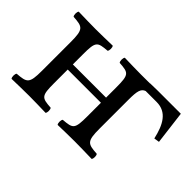

<svg xmlns="http://www.w3.org/2000/svg" viewBox="-75 -652 875 875"><g transform="rotate(45 362.0 -214.5)"><path d="M497 -430 495 -429.3C475.2 -429.3 455.7 -429 439 -429C411 -429 371 -430 332 -431C326 -425 326 -404 332 -398C393 -394 400 -390 400 -307V-242H186V-307C186 -390 193 -393 254 -398C260 -404 260 -425 254 -431C216 -430 177.8 -429 146 -429C116.4 -429 75 -430 35 -431C29 -425 29 -404 35 -398C96 -394 107 -390 107 -307V-122C107 -39 96 -36 35 -31C29 -25 29 -4 35 2C75 1 115.2 0 147 0C178.8 0 218 1 254 2C260 -4 260 -25 254 -31C193 -35 186 -39 186 -122V-209H400V-122C400 -39 393 -36 332 -31C326 -25 326 -4 332 2C368 1 405.2 0 440 0C470.3 0 512 1 551 2C557 -4 557 -25 551 -31C490 -35 479 -39 479 -122V-307C479 -363.2 484.1 -382.7 506.2 -391H577C643 -391 671 -338 687 -266L713 -270L693 -431H594H551H545Z"/></g></svg>

Font: Libertinus Serif
Style: Regular
Weight: 400
Designer: Philipp H. Poll
Foundry: Khaled Hosny
Version: Version 6.2